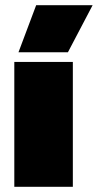

<svg xmlns="http://www.w3.org/2000/svg" viewBox="-20 -718 376 738"><path d="M119 -698H336L241 -517H51ZM35 -480H260V0H35Z"/></svg>

Font: Prompt Black
Style: Regular
Weight: 900
Designer: Katatrad Team
Foundry: CadsonDemak
Version: Version 1.001